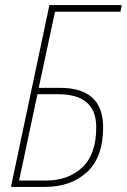

<svg xmlns="http://www.w3.org/2000/svg" viewBox="-20 -734 498 754"><path d="M156 0Q259 0 322 -58.5Q385 -117 385 -234Q385 -389 216 -389H132L196 -688H453L458 -714H174L23 0ZM127 -364H209Q358 -364 358 -234Q358 -128 303 -76.5Q248 -25 160 -25H55Z"/></svg>

Font: Noto Sans Display SemiCondensed Thin
Style: Italic
Weight: 250
Width: 4
Designer: Monotype Design team
Foundry: Monotype Imaging Inc.
Version: 1.000